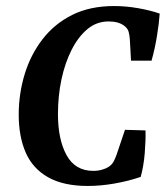

<svg xmlns="http://www.w3.org/2000/svg" viewBox="-20 -604 557 636"><path d="M271 12Q190 12 139 -17Q88 -46 65 -99Q42 -152 42 -224Q42 -293 61.5 -357.5Q81 -422 120.5 -473.5Q160 -525 219 -554.5Q278 -584 358 -584Q397 -584 437 -577Q477 -570 509 -559Q507 -528 500 -485Q493 -442 482 -403H414L410 -475Q409 -488 406 -499Q403 -510 391 -519Q372 -533 340 -533Q300 -533 269.5 -507.5Q239 -482 217 -438.5Q195 -395 183.5 -340.5Q172 -286 172 -226Q172 -142 200.5 -90Q229 -38 289 -38Q305 -38 318.5 -42Q332 -46 341 -52Q352 -60 357 -70Q362 -80 366 -91L394 -174L462 -172Q463 -140 459.5 -97Q456 -54 446 -18Q405 -4 359 4Q313 12 271 12Z"/></svg>

Font: Yrsa SemiBold
Style: Italic
Weight: 600
Italic angle: -7.10001°
Version: Version 2.004